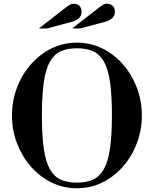

<svg xmlns="http://www.w3.org/2000/svg" viewBox="-20 -994 822 1026"><path d="M391 12Q318 12 255 -19Q192 -50 144.5 -104.5Q97 -159 70.5 -229Q44 -299 44 -377Q44 -455 70.5 -525Q97 -595 144.5 -649.5Q192 -704 255 -735Q318 -766 391 -766Q464 -766 527 -735Q590 -704 637.5 -649.5Q685 -595 711.5 -525Q738 -455 738 -377Q738 -299 711.5 -229Q685 -159 637.5 -104.5Q590 -50 527 -19Q464 12 391 12ZM391 -18Q442 -18 477.5 -34.5Q513 -51 535.5 -91Q558 -131 568 -201Q578 -271 578 -378Q578 -485 568 -555Q558 -625 535.5 -664.5Q513 -704 477.5 -720Q442 -736 391 -736Q340 -736 304.5 -720Q269 -704 246.5 -664Q224 -624 214 -554Q204 -484 204 -377Q204 -270 214 -200Q224 -130 246.5 -90Q269 -50 304.5 -34Q340 -18 391 -18ZM366 -842 484 -934Q517 -960 528.5 -967Q540 -974 550 -974Q571 -974 582.5 -962.5Q594 -951 594 -931Q594 -912 581 -898.5Q568 -885 544 -878L409 -842ZM188 -842 306 -934Q339 -960 350.5 -967Q362 -974 372 -974Q393 -974 404.5 -962.5Q416 -951 416 -931Q416 -912 403 -898.5Q390 -885 366 -878L231 -842Z"/></svg>

Font: Libre Bodoni
Style: Regular
Weight: 400
Designer: Pablo Impallari, Rodrigo Fuenzalida
Foundry: Impallari Type
Version: Version 2.005;gftools[0.9.23]